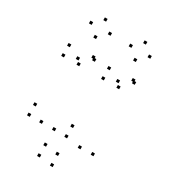

<svg xmlns="http://www.w3.org/2000/svg" viewBox="-235 -897 1090 1228"><g transform="rotate(30 310.0 -282.5)"><path d="M253.5 -503V-523H233.5V-503ZM241.2 -514.8V-534.8H221.2V-514.8ZM68.3 -503.7V-523.7H48.3V-503.7ZM68.3 -428.5V-448.5H48.3V-428.5ZM181.3 -428.5V-448.5H161.3V-428.5ZM158.8 -458.3V-478.3H138.8V-458.3ZM158.8 10V-10H138.8V10ZM253.5 10V-10H233.5V10ZM344.5 10V-10H324.5V10ZM344.5 -66.5V-86.5H324.5V-66.5ZM69 -66.5V-86.5H49V-66.5ZM69 10V-10H49V10ZM257.2 -697.3V-717.3H237.2V-697.3ZM187.5 -761.3V-781.3H167.5V-761.3ZM117.8 -697.3V-717.3H97.8V-697.3ZM187.5 -632.8V-652.8H167.5V-632.8ZM548 -503V-523H528V-503ZM535.8 -514.8V-534.8H515.8V-514.8ZM362.8 -503.7V-523.7H342.8V-503.7ZM362.8 -428.5V-448.5H342.8V-428.5ZM475.8 -428.5V-448.5H455.8V-428.5ZM453.3 -460.3V-480.3H433.3V-460.3ZM453.7 27.8V7.8H433.7V27.8ZM350.7 136.2V116.2H330.7V136.2ZM254.7 123.3V103.3H234.7V123.3ZM254.7 203V183H234.7V203ZM356.5 215.3V195.3H336.5V215.3ZM547.7 24.5V4.5H527.7V24.5ZM550.8 -697.3V-717.3H530.8V-697.3ZM481.2 -761.3V-781.3H461.2V-761.3ZM411.5 -697.3V-717.3H391.5V-697.3ZM481.2 -632.8V-652.8H461.2V-632.8Z"/></g></svg>

Font: Monaspace Neon Dots Var
Style: Regular
Weight: 400
Designer: Riley Cran and the Lettermatic Team
Version: Version 1.100 (Monaspace Neon Dots)